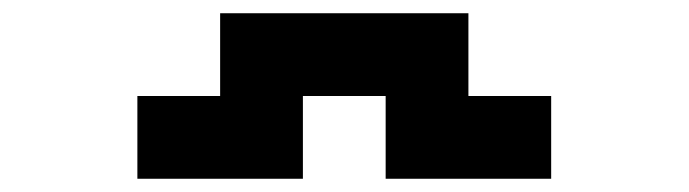

<svg xmlns="http://www.w3.org/2000/svg" viewBox="-20 -770 1040 290"><path d="M312.5 -750H687.5V-625H812.5V-500H562.5V-625H437.5V-500H187.5V-625H312.5Z"/></svg>

Font: Dogica
Style: Bold
Weight: 700
Monospace: yes
Designer: Roberto Mocci
Version: Version 001.000